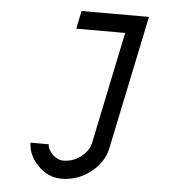

<svg xmlns="http://www.w3.org/2000/svg" viewBox="-50 -547 700 773"><g transform="rotate(5 300.0 -160.0)"><path d="M226.6 106.9Q267.6 106.9 299.1 82Q330.6 57.1 336.9 26.4L431.2 -426.8H233.4L248.5 -499.5H521L408.2 41Q396 99.1 343.8 139.6Q291.5 180.2 226.6 180.2Q171.9 180.2 131.1 137.9Q90.3 95.7 90.3 46.4H163.6Q163.6 66.9 183.8 86.9Q204.1 106.9 226.6 106.9Z"/></g></svg>

Font: Anka/Coder
Style: Italic
Weight: 400
Italic angle: -12°
Monospace: yes
Version: Version 001.100